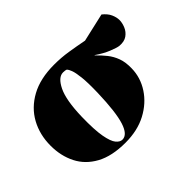

<svg xmlns="http://www.w3.org/2000/svg" viewBox="-112 -747 975 975"><g transform="rotate(-45 376.0 -259.5)"><path d="M314 14Q217 14 155 -20Q93 -54 63.5 -112.5Q34 -171 34 -244Q34 -323 68.5 -386Q103 -449 170.5 -486Q238 -523 338 -523Q388 -523 436 -515.5Q484 -508 535 -498L688 -533Q713 -513 723 -490.5Q733 -468 733 -448Q733 -428 723.5 -405Q714 -382 693.5 -367.5Q673 -353 639 -356Q624 -358 590 -371.5Q556 -385 517 -412V-410Q542 -386 561.5 -361.5Q581 -337 592.5 -306Q604 -275 603 -231Q602 -166 565.5 -110Q529 -54 465 -20Q401 14 314 14ZM314 -8Q350 -8 369.5 -69Q389 -130 393 -264Q395 -337 390.5 -377Q386 -417 379 -435Q372 -453 366 -459Q358 -463 342 -463Q307 -463 280 -408Q253 -353 250 -236Q248 -144 257 -94.5Q266 -45 281.5 -26.5Q297 -8 314 -8Z"/></g></svg>

Font: Literata 72pt Black
Style: Italic
Weight: 900
Italic angle: -2°
Designer: Latin by Veronika Burian and Jose Scaglione. Greek by Irene Vlachou. Cyrillic by Vera Evstafieva
Foundry: TypeTogether
Version: Version 3.002